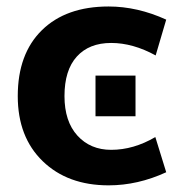

<svg xmlns="http://www.w3.org/2000/svg" viewBox="-20 -554 578 586"><path d="M454.1 -135.7 487.3 -28.3Q400.4 11.7 311.5 11.7Q186.5 11.7 110.4 -62Q34.2 -135.7 34.2 -260.7Q34.2 -389.6 107.9 -461.9Q181.6 -534.2 311.5 -534.2Q399.4 -534.2 487.3 -494.1L455.1 -384.8Q385.7 -422.9 319.3 -422.9Q252 -422.9 214.4 -381.3Q176.8 -339.8 176.8 -260.7Q176.8 -183.6 216.3 -140.1Q255.9 -96.7 319.3 -96.7Q387.7 -96.7 454.1 -135.7ZM271.5 -199.2V-323.2H393.6V-199.2Z"/></svg>

Font: Gen Shin Gothic Bold
Style: Bold
Weight: 700
Designer: [Source Han Sans]
Ryoko NISHIZUKA  (kana & ideographs); Paul D. Hunt (Latin, Greek & Cyrillic); Wenlong ZHANG  (bopomofo
Version: Version 1.002.20150607